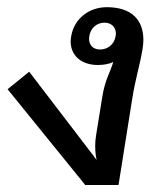

<svg xmlns="http://www.w3.org/2000/svg" viewBox="-20 -528 478 548"><path d="M278.3 -463.3C298.3 -463.3 310.8 -450 310.8 -431.7C310.8 -429.2 310 -427.5 310 -425C306.7 -402.5 288.3 -386.7 265.8 -386.7C245.8 -386.7 234.2 -399.2 234.2 -417.5C234.2 -420 235 -422.5 235 -425C238.3 -447.5 255.8 -463.3 278.3 -463.3ZM1.7 -273.3 223.3 0H318.3L356.7 -241.7C365.8 -301.7 379.2 -340.8 386.7 -387.5C388.3 -396.7 389.2 -405.8 389.2 -414.2C389.2 -471.7 355 -507.5 285 -507.5C234.2 -507.5 191.7 -475 183.3 -425C182.5 -420 181.7 -415 181.7 -410C181.7 -368.3 213.3 -342.5 259.2 -342.5C275 -342.5 290 -345 303.3 -350.8C293.3 -318.3 279.2 -299.2 271.7 -250L254.2 -141.7C252.5 -130.8 251.7 -120.8 251.7 -111.7C251.7 -95.8 253.3 -82.5 255.8 -71.7L63.3 -323.3Z"/></svg>

Font: Boon Medium
Style: Italic
Weight: 500
Italic angle: -9°
Designer: Sungsit Sawaiwan
Foundry: FontUni
Version: Version 3.0